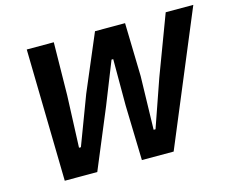

<svg xmlns="http://www.w3.org/2000/svg" viewBox="-98 -840 1193 981"><g transform="rotate(-15 498.5 -349.0)"><path d="M302 0H130L116 -698H259L255 -419L244 -144H254L351 -401L477 -698H636L643 -416L636 -134H646L733 -384L851 -698H997L706 0H538L530 -291V-536H521L432 -312Z"/></g></svg>

Font: Aneliza
Style: Bold Italic
Weight: 700
Italic angle: -11.31°
Designer: Mike Abbink, Paul van der Laan, Pieter van Rosmalen
Foundry: Bold Monday
Version: Version 3.0